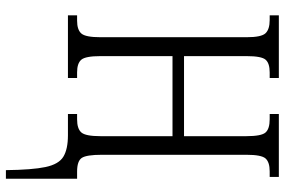

<svg xmlns="http://www.w3.org/2000/svg" viewBox="-177 -577 964 650"><g transform="rotate(90 305.0 -252.0)"><path d="M556 210Q555 121 545.5 76Q536 31 510.5 15.5Q485 0 438 0H366V-31H384Q416 -31 428.5 -45.5Q441 -60 441 -110V-354H170V-110Q170 -60 182 -45.5Q194 -31 225 -31H244V0H32V-31H50Q81 -31 93.5 -45.5Q106 -60 106 -110V-605Q106 -655 92.5 -669Q79 -683 48 -683H32V-714H244V-683H225Q194 -683 182 -669Q170 -655 170 -605V-393H441V-604Q441 -655 428.5 -669Q416 -683 384 -683H366V-714H579V-683H560Q529 -683 516.5 -669Q504 -655 504 -604V-115Q504 -63 514.5 -47Q525 -31 561 -31H585V210Z"/></g></svg>

Font: Noto Serif ExtraCondensed Light
Style: Regular
Weight: 300
Width: 2
Designer: Monotype Design Team
Foundry: Monotype Imaging Inc.
Version: Version 2.014; ttfautohint (v1.8.4.7-5d5b)